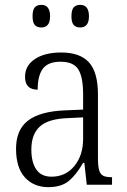

<svg xmlns="http://www.w3.org/2000/svg" viewBox="-20 -760 522 790"><path d="M46 -148Q46 -226 95.5 -264Q145 -302 249 -306L322 -309V-372Q322 -442 302.5 -474Q283 -506 229 -506Q178 -506 156.5 -477.5Q135 -449 135 -391Q83 -391 83 -444Q83 -490 123.5 -517Q164 -544 232 -544Q309 -544 346 -503.5Q383 -463 383 -371V-109Q383 -76 388 -59.5Q393 -43 404.5 -37Q416 -31 438 -31H441V0H337L327 -90H322Q293 -40 262.5 -15Q232 10 179 10Q119 10 82.5 -30Q46 -70 46 -148ZM322 -189V-277L259 -274Q178 -271 143.5 -239Q109 -207 109 -145Q109 -92 129.5 -62.5Q150 -33 192 -33Q250 -33 286 -77Q322 -121 322 -189ZM114 -693Q114 -719 123 -729.5Q132 -740 150 -740Q186 -740 186 -693Q186 -647 150 -647Q132 -647 123 -657.5Q114 -668 114 -693ZM274 -693Q274 -719 283 -729.5Q292 -740 310 -740Q346 -740 346 -693Q346 -647 310 -647Q292 -647 283 -657.5Q274 -668 274 -693Z"/></svg>

Font: Noto Serif NarrowLight
Style: Regular
Weight: 300
Width: 4
Designer: Monotype Design Team
Foundry: Monotype Imaging Inc.
Version: Version 1.001